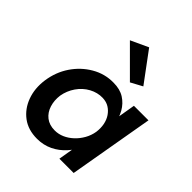

<svg xmlns="http://www.w3.org/2000/svg" viewBox="-205 -849 980 980"><g transform="rotate(45 285.5 -358.5)"><path d="M457 -460 379 0H482L562 -460ZM44 -230Q35 -165 55 -110.5Q75 -56 118.5 -23.5Q162 9 226 9Q272 9 310.5 -9.5Q349 -28 378.5 -61Q408 -94 427.5 -137.5Q447 -181 453 -230Q459 -277 453.5 -320Q448 -363 429 -396.5Q410 -430 378.5 -450Q347 -470 300 -470Q237 -471 182 -439Q127 -407 90.5 -353Q54 -299 44 -230ZM154 -230Q161 -271 184.5 -305Q208 -339 243 -358Q278 -377 316 -376Q343 -375 362.5 -363Q382 -351 395.5 -331Q409 -311 414 -285Q419 -259 415 -230Q410 -200 395 -173.5Q380 -147 358.5 -127Q337 -107 312 -96Q287 -85 260 -85Q221 -85 195.5 -105Q170 -125 159.5 -158.5Q149 -192 154 -230ZM206 -682 358 -530 421 -564 301 -726Z"/></g></svg>

Font: Jost Medium
Style: Italic
Weight: 500
Italic angle: -5°
Version: Version 3.710